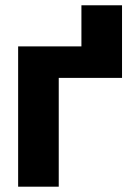

<svg xmlns="http://www.w3.org/2000/svg" viewBox="-20 -703 505 723"><path d="M439.5 -683.1V-409.7H286.6V-683.1ZM414.6 -528.3V-409.7H201.2V0H48.3V-528.3Z"/></svg>

Font: Roboto ExtraBold
Style: Regular
Weight: 800
Designer: Christian Robertson
Foundry: Google
Version: Version 3.009; 2024